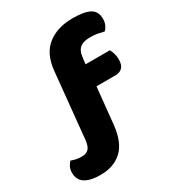

<svg xmlns="http://www.w3.org/2000/svg" viewBox="-204 -791 929 1018"><g transform="rotate(-30 260.5 -282.0)"><path d="M304 -78Q293 23 243 69Q193 115 113 115Q-15 115 -15 30Q-15 10 -7 -6.5Q1 -23 11 -31Q23 -26 38.5 -22.5Q54 -19 72 -19Q101 -19 115.5 -33.5Q130 -48 134 -84L174 -486Q184 -586 244 -632.5Q304 -679 396 -679Q468 -679 502 -660.5Q536 -642 536 -595Q536 -575 528 -558Q520 -541 510 -533Q491 -538 472 -541.5Q453 -545 426 -545Q388 -545 367 -530Q346 -515 341 -480L335 -433H484Q490 -422 495.5 -405.5Q501 -389 501 -369Q501 -334 485.5 -318.5Q470 -303 444 -303H327Z"/></g></svg>

Font: Baloo Da
Style: Regular
Weight: 400
Designer: Noopur Datye and Ek Type
Foundry: Ek Type
Version: Version 1.443;PS 1.000;hotconv 16.6.51;makeotf.lib2.5.65220;